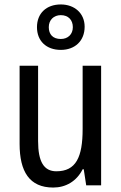

<svg xmlns="http://www.w3.org/2000/svg" viewBox="-20 -832 545 862"><path d="M253 -608C317 -608 360 -649 360 -712C360 -773 314 -812 253 -812C188 -812 146 -772 146 -710C146 -648 188 -608 253 -608ZM253 -657C217 -657 199 -678 199 -710C199 -742 221 -764 253 -764C287 -764 307 -742 307 -710C307 -678 285 -657 253 -657ZM434 -537H351V-253C351 -126 321 -63 233 -63C177 -63 151 -106 151 -199V-537H68V-186C68 -62 112 10 219 10C275 10 324 -18 351 -72H356L367 0H434Z"/></svg>

Font: Noto Sans Sinhala Condensed
Style: Regular
Weight: 400
Width: 3
Designer: Jelle Bosma - Monotype Design Team
Foundry: Monotype Imaging Inc.
Version: Version 2.006